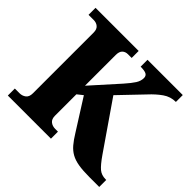

<svg xmlns="http://www.w3.org/2000/svg" viewBox="-168 -909 1105 1105"><g transform="rotate(45 384.0 -357.0)"><path d="M24 0V-57H62Q84 -57 100.5 -69.5Q117 -82 117 -111V-606Q117 -632 102.5 -644.5Q88 -657 66 -657H24V-714H375V-657H345Q324 -657 311 -644.5Q298 -632 298 -604V-354L446 -519Q477 -554 492 -577.5Q507 -601 507 -625Q507 -643 493.5 -650.5Q480 -658 447 -658V-714H734V-658Q691 -658 656 -633.5Q621 -609 587 -572L452 -431L650 -144Q684 -95 706.5 -76Q729 -57 763 -57H768V0H688Q635 0 599 -6Q563 -12 538 -26Q513 -40 493 -63.5Q473 -87 451 -123L332 -311L298 -284V-110Q298 -82 314 -69.5Q330 -57 353 -57H375V0Z"/></g></svg>

Font: Noto Serif Telugu ExtraBold
Style: Regular
Weight: 800
Designer: Jelle Bosma - Monotype Design Team
Foundry: Monotype Imaging Inc.
Version: Version 2.005; ttfautohint (v1.8.4.7-5d5b)